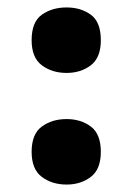

<svg xmlns="http://www.w3.org/2000/svg" viewBox="-20 -484 357 516"><path d="M65 -376Q65 -425 92.5 -444.5Q120 -464 159 -464Q197 -464 224 -444.5Q251 -425 251 -376Q251 -329 224 -308.5Q197 -288 159 -288Q120 -288 92.5 -308.5Q65 -329 65 -376ZM65 -76Q65 -124 92.5 -144Q120 -164 159 -164Q197 -164 224 -144Q251 -124 251 -76Q251 -29 224 -8.5Q197 12 159 12Q120 12 92.5 -8.5Q65 -29 65 -76Z"/></svg>

Font: Noto Sans Kannada ExtraBold
Style: Regular
Weight: 800
Designer: Jelle Bosma - Monotype Design Team
Foundry: Monotype Imaging Inc.
Version: Version 2.005; ttfautohint (v1.8.4.7-5d5b)